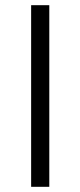

<svg xmlns="http://www.w3.org/2000/svg" viewBox="-20 -720 310 740"><path d="M100 -700H170V0H100Z"/></svg>

Font: PT Root UI Web
Style: Regular
Weight: 400
Designer: Vitaly Kuzmin
Foundry: ParaType Ltd.
Version: Version 1.000W